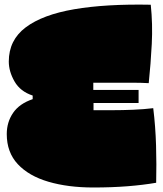

<svg xmlns="http://www.w3.org/2000/svg" viewBox="-20 -813 725 852"><path d="M394 19Q282 19 195 -6.5Q108 -32 59 -84.5Q10 -137 10 -218Q10 -271 38 -312Q66 -353 125 -373V-389Q70 -407 44.5 -451.5Q19 -496 19 -540Q19 -635 94 -691.5Q169 -748 309.5 -772Q450 -796 649 -792Q658 -706 653.5 -618Q649 -530 640 -444Q607 -446 562 -446Q517 -446 472 -446Q427 -446 394 -446V-414H595V-356H395V-324Q432 -324 477.5 -324Q523 -324 571 -326Q619 -328 660 -333Q670 -252 672.5 -167.5Q675 -83 673 -2Q615 8 545.5 13.5Q476 19 394 19Z"/></svg>

Font: Oi
Style: Regular
Weight: 400
Designer: Kostas Bartsokas, Mohamad Dakak
Foundry: Foundry5
Version: Version 4.000